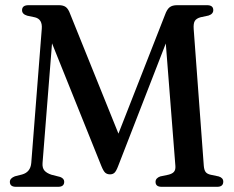

<svg xmlns="http://www.w3.org/2000/svg" viewBox="-20 -720 900 740"><path d="M227.5 -19.5Q227.5 0 204 0H41.5Q18 0 18 -19Q18 -33 37.5 -40.5L65 -47.5Q97.5 -56.5 100.5 -92L141 -609Q144 -645.5 115.5 -653L85 -659.5Q65 -665.5 65 -680.5Q65 -700 90 -700H207Q224 -700 233.8 -692.8Q243.5 -685.5 250.5 -666L436.5 -205L616 -663Q623.5 -684 633.8 -692Q644 -700 662.5 -700H778Q802 -700 802 -681Q802 -666 783.5 -660L753 -653.5Q737 -649 731 -639.5Q725 -630 726.5 -608L765.5 -80.5Q767 -64 772.8 -56.8Q778.5 -49.5 792 -46.5L823 -40Q840.5 -34.5 840.5 -20Q840.5 0 817 0H603Q579.5 0 579.5 -19Q579.5 -33.5 597.5 -40L628.5 -46.5Q643.5 -50 650.2 -57.5Q657 -65 656 -80L619 -552.5L435 -79Q427.5 -59.5 420.8 -53.8Q414 -48 404 -48Q393.5 -48 386.2 -53.8Q379 -59.5 370.5 -80.5L180.5 -553L144 -92Q142.5 -73 151.2 -62.8Q160 -52.5 178.5 -46.5L212 -38Q227.5 -32 227.5 -19.5Z"/></svg>

Font: Fraunces 72pt Soft
Style: Regular
Weight: 400
Version: Version 1.000;[b76b70a41]